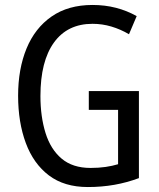

<svg xmlns="http://www.w3.org/2000/svg" viewBox="-20 -744 640 774"><path d="M338 -377H540V-26Q492 -8 441 1Q390 10 334 10Q239 10 177 -37Q115 -84 84 -167.5Q53 -251 53 -358Q53 -466 87 -548.5Q121 -631 188 -677.5Q255 -724 353 -724Q403 -724 447.5 -712.5Q492 -701 531 -679L500 -606Q466 -626 429 -637Q392 -648 353 -648Q252 -648 197.5 -572.5Q143 -497 143 -357Q143 -274 163.5 -208Q184 -142 228.5 -104.5Q273 -67 345 -67Q378 -67 405.5 -71Q433 -75 456 -82V-301H338Z"/></svg>

Font: Noto Sans Malayalam Condensed
Style: Regular
Weight: 400
Width: 3
Designer: Jelle Bosma - Monotype Design Team
Foundry: Monotype Imaging Inc.
Version: Version 2.104; ttfautohint (v1.8.4.7-5d5b)